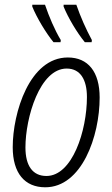

<svg xmlns="http://www.w3.org/2000/svg" viewBox="-20 -785 477 815"><path d="M340 -606H369L370 -615C345 -661 322 -713 304 -765H250V-757C269 -710 307 -646 340 -606ZM207 -606H237L238 -615C212 -658 188 -715 171 -765H117V-757C136 -710 175 -645 207 -606ZM172 10C327 10 403 -206 403 -371C403 -480 354 -541 268 -541C105 -541 34 -306 34 -160C34 -50 85 10 172 10ZM177 -38C119 -38 88 -81 88 -159C88 -286 149 -494 263 -494C321 -494 349 -447 349 -373C349 -230 287 -38 177 -38Z"/></svg>

Font: Noto Sans Condensed Light
Style: Italic
Weight: 300
Width: 3
Italic angle: -12°
Designer: Monotype Design Team
Foundry: Monotype Imaging Inc.
Version: Version 2.013